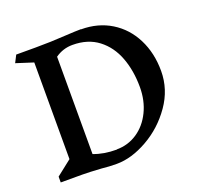

<svg xmlns="http://www.w3.org/2000/svg" viewBox="-137 -950 1168 1116"><g transform="rotate(-20 447.5 -392.5)"><path d="M828 -409Q828 -295 760.5 -198.5Q693 -102 593 -45.5Q493 11 402 11Q354 11 309 6Q231 1 191 1H58V-35L152 -109V-707L46 -741L69 -786H190Q284 -786 374 -792Q442 -796 473 -796V-795Q578 -795 658.5 -745.5Q739 -696 783.5 -608Q828 -520 828 -409ZM680 -363Q680 -464 649 -546.5Q618 -629 554 -678Q490 -727 395 -727Q336 -727 288 -693V-91Q349 -67 430 -67V-68Q500 -68 557 -106Q614 -144 647 -211.5Q680 -279 680 -363Z"/></g></svg>

Font: Inknut Antiqua Medium
Style: Regular
Weight: 500
Designer: Claus Eggers Sørensen
Foundry: Claus Eggers Sørensen
Version: Version 1.003; ttfautohint (v1.8.2) -l 8 -r 50 -G 200 -x 14 